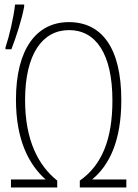

<svg xmlns="http://www.w3.org/2000/svg" viewBox="-20 -822 603 842"><path d="M4 -614V-606H30C50 -657 76 -737 86 -793V-802H46C40 -745 20 -661 4 -614ZM28 0H231V-30C149 -95 90 -206 90 -383C90 -585 166 -690 283 -690C399 -690 473 -588 473 -381C473 -210 426 -97 330 -30V0H534V-35H384C459 -97 512 -203 512 -383C512 -614 425 -725 282 -725C140 -725 50 -607 50 -385C50 -207 107 -100 180 -35H28Z"/></svg>

Font: Noto Sans Mono SemiCondensed ExtraLight
Style: Regular
Weight: 200
Width: 4
Designer: Monotype Design Team
Foundry: Monotype Imaging Inc.
Version: Version 2.014